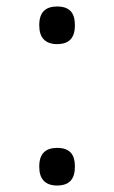

<svg xmlns="http://www.w3.org/2000/svg" viewBox="-20 -545 353 592"><path d="M156 27Q129 27 115 12.5Q101 -2 101 -31Q101 -61 115 -75Q129 -89 156 -89Q184 -89 197.5 -75Q211 -61 211 -31Q211 -2 197.5 12.5Q184 27 156 27ZM156 -409Q129 -409 115 -423.5Q101 -438 101 -467Q101 -497 115 -511Q129 -525 156 -525Q184 -525 197.5 -511Q211 -497 211 -467Q211 -438 197.5 -423.5Q184 -409 156 -409Z"/></svg>

Font: Playwrite BE WAL Light
Style: Regular
Weight: 300
Version: Version 1.002